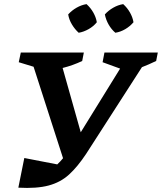

<svg xmlns="http://www.w3.org/2000/svg" viewBox="-20 -907 786 932"><path d="M69 4 98 -140 258 -109Q273 -123 286 -139L143 -583L71 -605L81 -652H387L379 -611Q335 -590 284 -577L372 -265L563 -574L478 -605L487 -652H746L738 -611Q719 -602 702 -594.5Q685 -587 669 -581L398 -160Q357 -98 315.5 -60Q274 -22 216 -6.5Q158 9 69 4ZM400 -887Q420 -869 433 -846Q446 -823 450 -799Q434 -779 410 -765.5Q386 -752 362 -748Q343 -765 329 -788.5Q315 -812 311 -837Q328 -856 351.5 -869.5Q375 -883 400 -887ZM578 -887Q598 -869 611 -846Q624 -823 628 -799Q611 -779 588 -765.5Q565 -752 540 -748Q521 -764 507.5 -787.5Q494 -811 489 -837Q506 -856 529.5 -869.5Q553 -883 578 -887Z"/></svg>

Font: Piazzolla SC SemiBold
Style: Italic
Weight: 600
Italic angle: -11.3°
Designer: Juan Pablo del Peral
Foundry: Huerta Tipografica
Version: Version 1.330